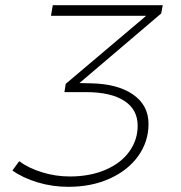

<svg xmlns="http://www.w3.org/2000/svg" viewBox="-20 -719 699 742"><path d="M603 -667 287 -398 332 -397Q435 -395 494.5 -353.5Q554 -312 554 -240Q554 -172 514.5 -116.5Q475 -61 404.5 -29Q334 3 244 3Q183 3 126 -14Q69 -31 28 -60L54 -96Q91 -69 143 -53Q195 -37 250 -37Q327 -37 387 -62.5Q447 -88 479.5 -133Q512 -178 512 -233Q512 -296 460 -329.5Q408 -363 312 -363H229L234 -395L545 -658H177L184 -699H609Z"/></svg>

Font: TypoPRO Montserrat
Style: Italic
Weight: 275
Italic angle: -11.3°
Designer: Julieta Ulanovsky
Foundry: Julieta Ulanovsky
Version: Version 6.001